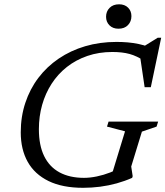

<svg xmlns="http://www.w3.org/2000/svg" viewBox="-20 -886 789 916"><path d="M380.5 -37.5Q409 -37.5 441.8 -44.2Q474.5 -51 505.8 -63.2Q537 -75.5 560 -91.5L507.5 -33.5L576.5 -259.5L490.5 -282L498 -306H734.5L727 -282L657 -258L606 -91.5L613 -45.5L610.5 -37.5Q575.5 -22 536.8 -11.2Q498 -0.5 457.5 4.8Q417 10 377 10Q278 10 211.8 -22.2Q145.5 -54.5 112.2 -113.8Q79 -173 79 -254.5Q79 -329.5 100.8 -395.2Q122.5 -461 163 -514.5Q203.5 -568 260.2 -606.5Q317 -645 386.5 -665.5Q456 -686 535.5 -686Q563 -686 589.2 -683.8Q615.5 -681.5 641 -676.2Q666.5 -671 691 -661.5L661.5 -662L732.5 -706H749L699.5 -470H670L648 -619L670 -594.5Q633 -619 598.2 -628.5Q563.5 -638 516 -638Q451.5 -638 397 -619.2Q342.5 -600.5 299.5 -566.8Q256.5 -533 226.5 -486.8Q196.5 -440.5 181 -385.5Q165.5 -330.5 165.5 -269.5Q165.5 -192.5 190.8 -141Q216 -89.5 264.2 -63.5Q312.5 -37.5 380.5 -37.5ZM545 -749Q518.5 -749 502.2 -765.2Q486 -781.5 486 -806Q486 -831.5 502.8 -848.5Q519.5 -865.5 548 -865.5Q575 -865.5 591 -849.5Q607 -833.5 607 -809Q607 -783.5 590.5 -766.2Q574 -749 545 -749Z"/></svg>

Font: Newsreader 16pt 16pt
Style: Italic
Weight: 400
Italic angle: -17°
Version: Version 1.003